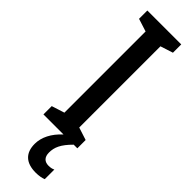

<svg xmlns="http://www.w3.org/2000/svg" viewBox="-317 -710 933 933"><g transform="rotate(45 149.0 -243.5)"><path d="M182 112C182 76 195 45 240 0H265V-57L200 -78V-636L265 -657V-714H32V-657L98 -636V-78L32 -57V0H170C126 40 103 86 103 131C103 193 137 227 206 227C228 227 247 223 259 218V152C251 156 241 159 226 159C197 159 182 142 182 112Z"/></g></svg>

Font: Noto Sans Bengali ExtraCondensed Medium
Style: Regular
Weight: 500
Width: 2
Designer: Joana Ranito - Universal Thirst; Jelle Bosma - Monotype Design Team
Foundry: Universal Thirst ehf.
Version: Version 3.000